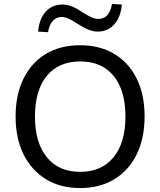

<svg xmlns="http://www.w3.org/2000/svg" viewBox="-20 -943 811 972"><path d="M386 9Q286 9 213 -35.5Q140 -80 99.5 -161Q59 -242 59 -353Q59 -464 99 -545Q139 -626 212 -670Q285 -714 386 -714Q485 -714 558.5 -670Q632 -626 672 -545Q712 -464 712 -354Q712 -243 672 -161.5Q632 -80 558.5 -35.5Q485 9 386 9ZM386 -73Q494 -73 554.5 -146.5Q615 -220 615 -353Q615 -486 555 -559Q495 -632 386 -632Q277 -632 217 -559Q157 -486 157 -353Q157 -221 217 -147Q277 -73 386 -73ZM223 -780 173 -783Q179 -849 212 -884.5Q245 -920 296 -920Q320 -920 344 -910.5Q368 -901 399 -880Q431 -860 447 -853.5Q463 -847 477 -847Q534 -847 547 -923L597 -920Q591 -855 558 -819Q525 -783 475 -783Q451 -783 426 -793.5Q401 -804 369 -825Q341 -843 324 -850Q307 -857 293 -857Q237 -857 223 -780Z"/></svg>

Font: Nunito Sans Medium
Style: Regular
Weight: 500
Designer: Vernon Adams
Foundry: Vernon Adams
Version: Version 3.101; ttfautohint (v1.8.4.7-5d5b);gftools[0.9.27]